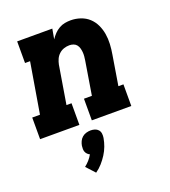

<svg xmlns="http://www.w3.org/2000/svg" viewBox="-143 -632 886 1001"><g transform="rotate(-20 300.0 -132.0)"><path d="M3 0V-120H46L93 -400H65V-520H260L250 -464Q260 -479 272 -491.5Q284 -504 299.5 -513Q315 -522 331.5 -525Q348 -528 364 -528Q392 -528 418.5 -519Q445 -510 464.5 -492Q484 -474 495.5 -449.5Q507 -425 511.5 -398Q516 -371 514.5 -342Q513 -313 508 -285L481 -120H509V0H290V-120H334L364 -304Q366 -316 367 -327.5Q368 -339 367 -350.5Q366 -362 363 -372.5Q360 -383 353.5 -391.5Q347 -400 336 -404Q325 -408 314 -408Q298 -408 283 -403Q268 -398 256 -387Q244 -376 237.5 -361.5Q231 -347 228 -332L193 -120H221V0ZM218 264 174 216Q188 205 200 191.5Q212 178 220 163Q213 160 207 154Q201 148 198 140.5Q195 133 195 124.5Q195 116 196 107Q198 95 203.5 83Q209 71 219 62.5Q229 54 241.5 50.5Q254 47 266 47Q278 47 289 50.5Q300 54 307.5 62.5Q315 71 316.5 83Q318 95 316 107Q312 130 304 151.5Q296 173 283 193.5Q270 214 254 232Q238 250 218 264Z"/></g></svg>

Font: Iosevka Etoile Heavy Oblique
Style: Regular
Weight: 900
Italic angle: -9°
Designer: Belleve Invis
Foundry: Belleve Invis
Version: Version 15.5.2; ttfautohint (v1.8.4)